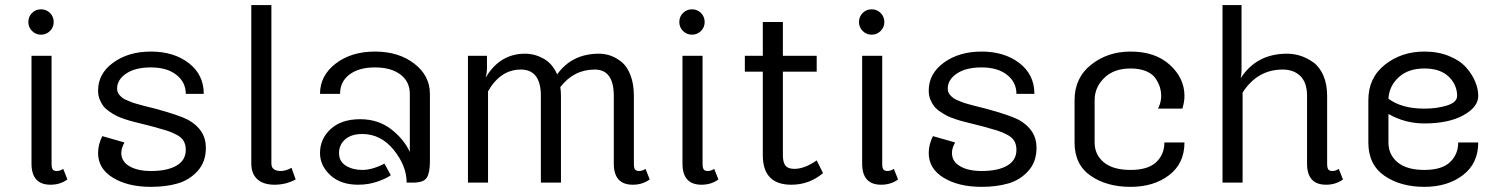

<svg xmlns="http://www.w3.org/2000/svg" viewBox="-20 -720 5923 757"><path d="M245.8 -12.5Q217.5 8.3 179.2 8.3Q104.2 8.3 104.2 -75V-500H183.3V-75Q183.3 -59.2 187.5 -52.5Q191.7 -45.8 204.2 -45.8Q216.7 -45.8 229.2 -54.2ZM177.1 -668.8Q191.7 -654.2 191.7 -633.3Q191.7 -612.5 177.1 -597.9Q162.5 -583.3 141.7 -583.3Q120.8 -583.3 106.2 -597.9Q91.7 -612.5 91.7 -633.3Q91.7 -654.2 106.2 -668.8Q120.8 -683.3 141.7 -683.3Q162.5 -683.3 177.1 -668.8Z M575 -516.7Q665 -516.7 724.2 -471.3Q783.3 -425.8 783.3 -350H712.5Q712.5 -395.8 675.4 -425Q638.3 -454.2 575 -454.2Q513.3 -454.2 477.5 -430Q441.7 -405.8 441.7 -370.8Q441.7 -363.3 444.2 -356.7Q446.7 -350 452.1 -344.2Q457.5 -338.3 463.3 -333.8Q469.2 -329.2 479.6 -325Q490 -320.8 497.9 -317.5Q505.8 -314.2 519.6 -310.4Q533.3 -306.7 542.1 -304.2Q550.8 -301.7 566.7 -297.9Q582.5 -294.2 591.7 -291.7Q686.7 -265.8 721.7 -247.5Q791.7 -208.3 791.7 -137.5Q791.7 -81.7 759.2 -45.8Q726.7 -10 680.4 3.3Q634.2 16.7 575 16.7Q484.2 16.7 425.4 -19.2Q366.7 -55 366.7 -116.7Q366.7 -150 383.3 -183.3L470.8 -158.3Q458.3 -136.7 458.3 -116.7Q458.3 -83.3 490.4 -64.6Q522.5 -45.8 575 -45.8Q640 -45.8 676.2 -67.1Q712.5 -88.3 712.5 -129.2Q712.5 -150 703.8 -164.6Q695 -179.2 674.6 -189.6Q654.2 -200 636.7 -205.4Q619.2 -210.8 585.8 -220Q573.3 -223.3 566.7 -225Q559.2 -226.7 538.3 -232.1Q517.5 -237.5 505.4 -240.4Q493.3 -243.3 472.9 -250Q452.5 -256.7 440 -262.9Q427.5 -269.2 412.1 -279.6Q396.7 -290 387.9 -301.2Q379.2 -312.5 372.9 -328.3Q366.7 -344.2 366.7 -362.5Q366.7 -430 426.7 -473.3Q486.7 -516.7 575 -516.7Z M1145.8 -12.5Q1107.5 8.3 1062.5 8.3Q1018.3 8.3 994.6 -13.3Q970.8 -35 970.8 -75V-700H1050V-75Q1050 -45.8 1087.5 -45.8Q1106.7 -45.8 1129.2 -58.3Z M1583.3 0Q1583.3 -65.8 1532.5 -128.8Q1481.7 -191.7 1408.3 -191.7Q1365 -191.7 1340.8 -170.4Q1316.7 -149.2 1316.7 -116.7Q1316.7 -83.3 1343.8 -66.7Q1370.8 -50 1408.3 -50Q1448.3 -50 1495.8 -75L1520.8 -29.2Q1502.5 -15.8 1467.5 -3.8Q1432.5 8.3 1391.7 8.3Q1323.3 8.3 1282.5 -29.2Q1241.7 -66.7 1241.7 -116.7Q1241.7 -172.5 1283.8 -211.2Q1325.8 -250 1400 -250Q1470.8 -250 1521.7 -210.8Q1572.5 -171.7 1595.8 -120.8V-350Q1595.8 -398.3 1558.8 -426.2Q1521.7 -454.2 1458.3 -454.2Q1395 -454.2 1357.9 -426.2Q1320.8 -398.3 1320.8 -350H1241.7Q1241.7 -421.7 1303.3 -469.2Q1365 -516.7 1458.3 -516.7Q1551.7 -516.7 1613.3 -469.2Q1675 -421.7 1675 -350V-83.3Q1675 -38.3 1662.5 -19.2Q1650 0 1608.3 0Z M2541.7 -12.5Q2513.3 8.3 2475 8.3Q2400 8.3 2400 -75V-341.7Q2400 -445.8 2325 -445.8Q2242.5 -445.8 2189.2 -376.7Q2191.7 -360 2191.7 -341.7V0H2112.5V-341.7Q2112.5 -445.8 2033.3 -445.8Q1953.3 -445.8 1904.2 -360V0H1825V-500H1900V-450Q1900 -434.2 1895 -414.2Q1950.8 -508.3 2050 -508.3Q2088.3 -508.3 2123.3 -488.8Q2158.3 -469.2 2176.7 -426.7Q2235 -508.3 2341.7 -508.3Q2365.8 -508.3 2388.8 -500Q2411.7 -491.7 2432.5 -474.2Q2453.3 -456.7 2466.2 -422.5Q2479.2 -388.3 2479.2 -341.7V-75Q2479.2 -59.2 2483.3 -52.5Q2487.5 -45.8 2500 -45.8Q2512.5 -45.8 2525 -54.2Z M2812.5 -12.5Q2784.2 8.3 2745.8 8.3Q2670.8 8.3 2670.8 -75V-500H2750V-75Q2750 -59.2 2754.2 -52.5Q2758.3 -45.8 2770.8 -45.8Q2783.3 -45.8 2795.8 -54.2ZM2743.8 -668.8Q2758.3 -654.2 2758.3 -633.3Q2758.3 -612.5 2743.8 -597.9Q2729.2 -583.3 2708.3 -583.3Q2687.5 -583.3 2672.9 -597.9Q2658.3 -612.5 2658.3 -633.3Q2658.3 -654.2 2672.9 -668.8Q2687.5 -683.3 2708.3 -683.3Q2729.2 -683.3 2743.8 -668.8Z M2987.5 -500V-633.3H3066.7V-500H3200V-437.5H3066.7V-108.3Q3066.7 -80 3076.7 -67.1Q3086.7 -54.2 3112.5 -54.2Q3151.7 -54.2 3200 -87.5L3225 -37.5Q3170.8 8.3 3100 8.3Q2987.5 8.3 2987.5 -108.3V-437.5H2916.7V-500Z M3520.8 -12.5Q3492.5 8.3 3454.2 8.3Q3379.2 8.3 3379.2 -75V-500H3458.3V-75Q3458.3 -59.2 3462.5 -52.5Q3466.7 -45.8 3479.2 -45.8Q3491.7 -45.8 3504.2 -54.2ZM3452.1 -668.8Q3466.7 -654.2 3466.7 -633.3Q3466.7 -612.5 3452.1 -597.9Q3437.5 -583.3 3416.7 -583.3Q3395.8 -583.3 3381.2 -597.9Q3366.7 -612.5 3366.7 -633.3Q3366.7 -654.2 3381.2 -668.8Q3395.8 -683.3 3416.7 -683.3Q3437.5 -683.3 3452.1 -668.8Z M3850 -516.7Q3940 -516.7 3999.2 -471.3Q4058.3 -425.8 4058.3 -350H3987.5Q3987.5 -395.8 3950.4 -425Q3913.3 -454.2 3850 -454.2Q3788.3 -454.2 3752.5 -430Q3716.7 -405.8 3716.7 -370.8Q3716.7 -363.3 3719.2 -356.7Q3721.7 -350 3727.1 -344.2Q3732.5 -338.3 3738.3 -333.8Q3744.2 -329.2 3754.6 -325Q3765 -320.8 3772.9 -317.5Q3780.8 -314.2 3794.6 -310.4Q3808.3 -306.7 3817.1 -304.2Q3825.8 -301.7 3841.7 -297.9Q3857.5 -294.2 3866.7 -291.7Q3961.7 -265.8 3996.7 -247.5Q4066.7 -208.3 4066.7 -137.5Q4066.7 -81.7 4034.2 -45.8Q4001.7 -10 3955.4 3.3Q3909.2 16.7 3850 16.7Q3759.2 16.7 3700.4 -19.2Q3641.7 -55 3641.7 -116.7Q3641.7 -150 3658.3 -183.3L3745.8 -158.3Q3733.3 -136.7 3733.3 -116.7Q3733.3 -83.3 3765.4 -64.6Q3797.5 -45.8 3850 -45.8Q3915 -45.8 3951.3 -67.1Q3987.5 -88.3 3987.5 -129.2Q3987.5 -150 3978.8 -164.6Q3970 -179.2 3949.6 -189.6Q3929.2 -200 3911.7 -205.4Q3894.2 -210.8 3860.8 -220Q3848.3 -223.3 3841.7 -225Q3834.2 -226.7 3813.3 -232.1Q3792.5 -237.5 3780.4 -240.4Q3768.3 -243.3 3747.9 -250Q3727.5 -256.7 3715 -262.9Q3702.5 -269.2 3687.1 -279.6Q3671.7 -290 3662.9 -301.2Q3654.2 -312.5 3647.9 -328.3Q3641.7 -344.2 3641.7 -362.5Q3641.7 -430 3701.7 -473.3Q3761.7 -516.7 3850 -516.7Z M4437.5 -516.7Q4535 -516.7 4592.5 -464.2Q4650 -411.7 4650 -341.7Q4650 -318.3 4641.7 -291.7H4545.8Q4558.3 -316.7 4558.3 -341.7Q4558.3 -358.3 4553.8 -374.2Q4549.2 -390 4537.5 -408.8Q4525.8 -427.5 4500 -438.8Q4474.2 -450 4437.5 -450Q4371.7 -450 4333.8 -412.9Q4295.8 -375.8 4295.8 -325V-158.3Q4295.8 -110 4332.1 -80Q4368.3 -50 4437.5 -50Q4505.8 -50 4538.3 -80.4Q4570.8 -110.8 4570.8 -158.3H4650Q4650 -75.8 4589.6 -29.6Q4529.2 16.7 4437.5 16.7Q4343.3 16.7 4280 -27.1Q4216.7 -70.8 4216.7 -158.3V-325Q4216.7 -413.3 4282.1 -465Q4347.5 -516.7 4437.5 -516.7Z M5275 -12.5Q5246.7 8.3 5208.3 8.3Q5133.3 8.3 5133.3 -75V-341.7Q5133.3 -394.2 5107.1 -420Q5080.8 -445.8 5037.5 -445.8Q4937.5 -445.8 4879.2 -355V0H4800V-700H4875V-441.7Q4875 -428.3 4871.7 -411.7Q4934.2 -508.3 5054.2 -508.3Q5081.7 -508.3 5107.5 -500Q5133.3 -491.7 5157.9 -474.2Q5182.5 -456.7 5197.5 -422.5Q5212.5 -388.3 5212.5 -341.7V-75Q5212.5 -59.2 5216.7 -52.5Q5220.8 -45.8 5233.3 -45.8Q5245.8 -45.8 5258.3 -54.2Z M5595.8 -516.7Q5650 -516.7 5692.9 -499.2Q5735.8 -481.7 5760 -454.6Q5784.2 -427.5 5796.2 -398.3Q5808.3 -369.2 5808.3 -341.7Q5808.3 -298.3 5750 -265.8Q5691.7 -233.3 5595.8 -233.3Q5519.2 -233.3 5454.2 -270.8V-158.3Q5454.2 -110 5490.4 -80Q5526.7 -50 5595.8 -50Q5664.2 -50 5696.7 -80.4Q5729.2 -110.8 5729.2 -158.3H5808.3Q5808.3 -75.8 5747.9 -29.6Q5687.5 16.7 5595.8 16.7Q5501.7 16.7 5438.3 -27.1Q5375 -70.8 5375 -158.3V-325Q5375 -413.3 5440.4 -465Q5505.8 -516.7 5595.8 -516.7ZM5454.2 -330.8Q5506.7 -291.7 5595.8 -291.7Q5645.8 -291.7 5685.4 -304.2Q5725 -316.7 5725 -341.7Q5725 -385.8 5691.7 -417.9Q5658.3 -450 5595.8 -450Q5531.7 -450 5494.2 -415Q5456.7 -380 5454.2 -330.8Z"/></svg>

Font: BoonBaan
Style: Regular
Weight: 400
Designer: Sungsit Sawaiwan
Foundry: FontUni
Version: Version 2.0